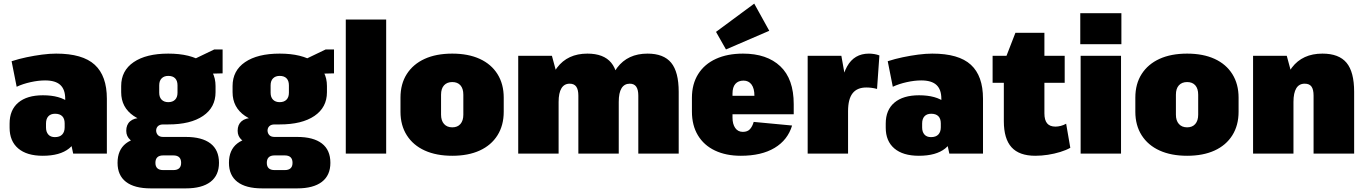

<svg xmlns="http://www.w3.org/2000/svg" viewBox="-20 -848 7540 1060"><path d="M340 -208V-303Q340 -354 313 -379Q286 -404 229 -404Q192 -404 149 -394.5Q106 -385 72 -369L44 -510Q84 -523 127 -532Q170 -541 212 -546.5Q254 -552 290 -552Q436 -552 503 -490.5Q570 -429 570 -303V0H384ZM216 12Q128 12 80.5 -28.5Q33 -69 33 -143V-166Q33 -241 81 -281.5Q129 -322 217 -322Q311 -322 361.5 -282Q412 -242 412 -167V-144Q412 -69 361.5 -28.5Q311 12 216 12ZM283 -91Q310 -91 323.5 -105.5Q337 -120 337 -145V-167Q337 -193 323.5 -206.5Q310 -220 284 -220Q260 -220 247 -206Q234 -192 234 -166V-144Q234 -120 246.5 -105.5Q259 -91 283 -91Z M909 -161Q787 -161 718 -208Q649 -255 649 -339V-373Q649 -458 718 -505Q787 -552 909 -552Q1032 -552 1101 -505Q1170 -458 1170 -373V-339Q1170 -255 1101 -208Q1032 -161 909 -161ZM812 192Q722 192 675.5 156Q629 120 629 51Q629 -20 675 -56Q721 -92 811 -92H1006Q1095 -92 1142 -56Q1189 -20 1189 51Q1189 120 1142 156Q1095 192 1006 192ZM937 91Q980 91 980 51Q980 10 937 10H881Q838 10 838 51Q838 91 881 91ZM759 -56Q722 -56 699.5 -75.5Q677 -95 677 -126Q677 -160 698.5 -178.5Q720 -197 760 -197H909V-161H881Q862 -161 852 -151.5Q842 -142 842 -126Q843 -111 852.5 -101.5Q862 -92 881 -92H909V-56ZM909 -284Q933 -284 946.5 -297.5Q960 -311 960 -336V-377Q960 -402 947 -415.5Q934 -429 909 -429Q886 -429 872.5 -415.5Q859 -402 859 -377V-336Q859 -311 872.5 -297.5Q886 -284 909 -284ZM1013 -503 1163 -575H1209V-443L1013 -438Z M1524 -161Q1402 -161 1333 -208Q1264 -255 1264 -339V-373Q1264 -458 1333 -505Q1402 -552 1524 -552Q1647 -552 1716 -505Q1785 -458 1785 -373V-339Q1785 -255 1716 -208Q1647 -161 1524 -161ZM1427 192Q1337 192 1290.5 156Q1244 120 1244 51Q1244 -20 1290 -56Q1336 -92 1426 -92H1621Q1710 -92 1757 -56Q1804 -20 1804 51Q1804 120 1757 156Q1710 192 1621 192ZM1552 91Q1595 91 1595 51Q1595 10 1552 10H1496Q1453 10 1453 51Q1453 91 1496 91ZM1374 -56Q1337 -56 1314.5 -75.5Q1292 -95 1292 -126Q1292 -160 1313.5 -178.5Q1335 -197 1375 -197H1524V-161H1496Q1477 -161 1467 -151.5Q1457 -142 1457 -126Q1458 -111 1467.5 -101.5Q1477 -92 1496 -92H1524V-56ZM1524 -284Q1548 -284 1561.5 -297.5Q1575 -311 1575 -336V-377Q1575 -402 1562 -415.5Q1549 -429 1524 -429Q1501 -429 1487.5 -415.5Q1474 -402 1474 -377V-336Q1474 -311 1487.5 -297.5Q1501 -284 1524 -284ZM1628 -503 1778 -575H1824V-443L1628 -438Z M2112 -740V0H1889V-740Z M2477 12Q2389 12 2325 -17Q2261 -46 2226 -101Q2191 -156 2191 -231V-309Q2191 -385 2226 -439.5Q2261 -494 2324.5 -523Q2388 -552 2477 -552Q2565 -552 2628.5 -523Q2692 -494 2726.5 -439Q2761 -384 2761 -309V-231Q2761 -156 2726.5 -101Q2692 -46 2628.5 -17Q2565 12 2477 12ZM2477 -145Q2506 -145 2522 -163.5Q2538 -182 2538 -215V-325Q2538 -359 2522 -377Q2506 -395 2477 -395Q2448 -395 2431.5 -377Q2415 -359 2415 -325V-215Q2415 -182 2431.5 -163.5Q2448 -145 2477 -145Z M3504 -320Q3504 -353 3492.5 -369.5Q3481 -386 3457 -386Q3427 -386 3411.5 -361Q3396 -336 3396 -285L3329 -210V-250Q3329 -397 3387.5 -474.5Q3446 -552 3555 -552Q3644 -552 3685.5 -501.5Q3727 -451 3727 -341V0H3504ZM2841 -540H3027L3064 -403V0H2841ZM3173 -320Q3173 -353 3161.5 -369.5Q3150 -386 3125 -386Q3095 -386 3079.5 -360.5Q3064 -335 3064 -285L2997 -210V-250Q2997 -397 3055.5 -474.5Q3114 -552 3223 -552Q3313 -552 3354.5 -501.5Q3396 -451 3396 -341V0H3173Z M4070 12Q3988 12 3927 -17Q3866 -46 3833 -101Q3800 -156 3800 -232V-308Q3800 -384 3834.5 -439Q3869 -494 3932.5 -523Q3996 -552 4082 -552Q4214 -552 4288 -482Q4362 -412 4362 -273V-217H3984V-319H4187L4145 -283V-319Q4145 -360 4129 -381.5Q4113 -403 4085 -403Q4056 -403 4040 -385Q4024 -367 4024 -331V-199Q4024 -163 4039 -141.5Q4054 -120 4081 -120Q4107 -120 4120.5 -135Q4134 -150 4141 -175L4353 -155Q4329 -75 4256.5 -31.5Q4184 12 4070 12ZM4227 -678 3988 -575 3933 -672 4144 -828Z M4439 -540H4625L4662 -332V0H4439ZM4617 -274Q4617 -410 4656.5 -481Q4696 -552 4777 -552Q4792 -552 4807 -549.5Q4822 -547 4835 -542L4822 -357Q4793 -365 4763 -365Q4712 -365 4687 -333Q4662 -301 4662 -234Z M5177 -208V-303Q5177 -354 5150 -379Q5123 -404 5066 -404Q5029 -404 4986 -394.5Q4943 -385 4909 -369L4881 -510Q4921 -523 4964 -532Q5007 -541 5049 -546.5Q5091 -552 5127 -552Q5273 -552 5340 -490.5Q5407 -429 5407 -303V0H5221ZM5053 12Q4965 12 4917.5 -28.5Q4870 -69 4870 -143V-166Q4870 -241 4918 -281.5Q4966 -322 5054 -322Q5148 -322 5198.5 -282Q5249 -242 5249 -167V-144Q5249 -69 5198.5 -28.5Q5148 12 5053 12ZM5120 -91Q5147 -91 5160.5 -105.5Q5174 -120 5174 -145V-167Q5174 -193 5160.5 -206.5Q5147 -220 5121 -220Q5097 -220 5084 -206Q5071 -192 5071 -166V-144Q5071 -120 5083.5 -105.5Q5096 -91 5120 -91Z M5696 12Q5607 12 5564.5 -35Q5522 -82 5522 -179V-502L5586 -667H5746V-222Q5746 -185 5761 -167Q5776 -149 5807 -149Q5821 -149 5836.5 -153Q5852 -157 5866 -165L5889 -32Q5866 -19 5833.5 -9Q5801 1 5765.5 6.5Q5730 12 5696 12ZM5460 -540H5858V-391H5460Z M6169 -540V0H5946V-540ZM6171 -775V-604H5944V-775Z M6534 12Q6446 12 6382 -17Q6318 -46 6283 -101Q6248 -156 6248 -231V-309Q6248 -385 6283 -439.5Q6318 -494 6381.5 -523Q6445 -552 6534 -552Q6622 -552 6685.5 -523Q6749 -494 6783.5 -439Q6818 -384 6818 -309V-231Q6818 -156 6783.5 -101Q6749 -46 6685.5 -17Q6622 12 6534 12ZM6534 -145Q6563 -145 6579 -163.5Q6595 -182 6595 -215V-325Q6595 -359 6579 -377Q6563 -395 6534 -395Q6505 -395 6488.5 -377Q6472 -359 6472 -325V-215Q6472 -182 6488.5 -163.5Q6505 -145 6534 -145Z M7232 -320Q7232 -354 7220.5 -370Q7209 -386 7183 -386Q7152 -386 7136.5 -360.5Q7121 -335 7121 -285L7054 -210V-250Q7054 -398 7112.5 -475Q7171 -552 7281 -552Q7372 -552 7414 -501.5Q7456 -451 7456 -341V0H7232ZM6898 -540H7084L7121 -403V0H6898Z"/></svg>

Font: Pathway Extreme Condensed Black
Style: Regular
Weight: 900
Width: 3
Version: Version 1.001;gftools[0.9.26]